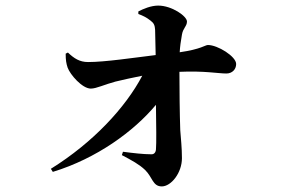

<svg xmlns="http://www.w3.org/2000/svg" viewBox="-20 -613 1040 687"><path d="M169 2C326 -46 459 -143 538 -238C539 -163 540 -100 538 -78C537 -67 531 -60 520 -61C494 -61 458 -65 420 -70L416 -58C452 -39 478 -25 499 -5C526 21 526 54 559 54C592 54 631 6 631 -47C631 -84 627 -120 625 -147C623 -202 622 -296 622 -356C711 -360 761 -350 790 -350C811 -350 825 -365 825 -384C825 -411 759 -452 724 -452C714 -452 700 -437 623 -426C624 -445 627 -467 631 -489C635 -513 649 -519 649 -536C649 -555 595 -593 546 -593C520 -593 492 -581 475 -572V-563C491 -557 504 -551 519 -539C531 -530 534 -522 535 -506L537 -416C455 -406 356 -391 295 -391C265 -391 245 -404 223 -425L215 -421C215 -398 217 -386 222 -371C231 -346 274 -296 305 -296C325 -296 355 -311 393 -321C419 -327 452 -335 489 -342C429 -228 313 -103 162 -9Z"/></svg>

Font: Noto Serif CJK TC
Style: Bold
Weight: 700
Designer: Ryoko NISHIZUKA 西塚涼子 (kana & ideographs); Frank Grießhammer (Latin, Greek & Cyrillic); Wenlong ZHANG 张文龙 (bopomofo); San
Foundry: Adobe
Version: Version 2.001;hotconv 1.1.0;makeotfexe 2.6.0